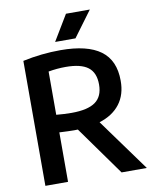

<svg xmlns="http://www.w3.org/2000/svg" viewBox="-100 -1023 877 1097"><g transform="rotate(-10 338.0 -474.0)"><path d="M515 0 311.5 -284.5Q304.5 -284 290.5 -284Q260.5 -284 204.5 -287V0H73V-725Q182.5 -748.5 292 -748.5Q447.5 -748.5 524.2 -692Q601 -635.5 601 -517.5Q601.5 -436.5 560.2 -382.5Q519 -328.5 441 -304L661.5 0ZM204.5 -389Q252 -384.5 293 -384.5Q387.5 -384.5 431.5 -416.2Q475.5 -448 475.5 -517Q475.5 -586 434.2 -617.5Q393 -649 304.5 -649Q254.5 -649 204.5 -640ZM270.5 -800 359.5 -948H498L388.5 -800Z"/></g></svg>

Font: Encode Sans SemiBold
Style: Regular
Weight: 600
Designer: Multiple Designers
Foundry: Impallari Type
Version: Version 2.000